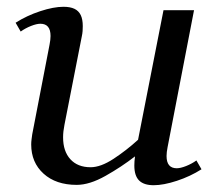

<svg xmlns="http://www.w3.org/2000/svg" viewBox="-20 -530 640 566"><path d="M433 16Q404 16 390 2Q376 -12 376 -42Q376 -48 376.5 -55Q377 -62 378 -69Q338 -38 291 -11.5Q244 15 206 15Q145 15 108.5 -18Q72 -51 72 -104Q72 -111 73 -119Q74 -127 75 -134L126 -398Q129 -413 129 -424Q129 -460 99 -460Q88 -460 71.5 -453.5Q55 -447 41 -437L26 -463Q59 -484 98.5 -497Q138 -510 167 -510Q187 -510 199.5 -504Q212 -498 218 -485.5Q224 -473 224 -453Q224 -446 223.5 -438.5Q223 -431 221 -422L170 -162Q168 -152 167 -143Q166 -134 166 -125Q166 -84 187.5 -60.5Q209 -37 247 -37Q277 -37 315 -62Q353 -87 387 -118L462 -500H552L474 -96Q471 -81 471 -70Q471 -34 501 -34Q512 -34 528.5 -40.5Q545 -47 559 -57L574 -31Q541 -10 501.5 3Q462 16 433 16Z"/></svg>

Font: Wittgenstein
Style: Italic
Weight: 400
Italic angle: -11°
Designer: Jörg Drees
Foundry: Jörg Drees
Version: Version 1.500